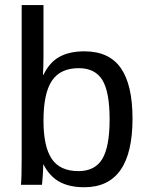

<svg xmlns="http://www.w3.org/2000/svg" viewBox="-20 -745 596 774"><path d="M514.2 -266.6Q514.2 9.8 319.8 9.8Q259.8 9.8 220 -12Q180.2 -33.7 155.3 -82H154.3Q154.3 -66.9 152.3 -35.9Q150.4 -4.9 149.4 0H64.5Q67.4 -26.4 67.4 -108.9V-724.6H155.3V-518.1Q155.3 -486.3 153.3 -443.4H155.3Q179.7 -494.1 220 -516.1Q260.3 -538.1 319.8 -538.1Q419.9 -538.1 467 -470.7Q514.2 -403.3 514.2 -266.6ZM421.9 -263.7Q421.9 -374.5 392.6 -422.4Q363.3 -470.2 297.4 -470.2Q223.1 -470.2 189.2 -419.4Q155.3 -368.7 155.3 -258.3Q155.3 -154.3 188.5 -104.7Q221.7 -55.2 296.4 -55.2Q362.8 -55.2 392.3 -104.2Q421.9 -153.3 421.9 -263.7Z"/></svg>

Font: Arial
Style: Regular
Weight: 400
Designer: Steve Matteson
Foundry: Ascender Corporation
Version: Version 2.00.3